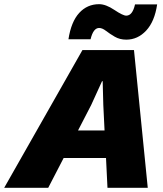

<svg xmlns="http://www.w3.org/2000/svg" viewBox="-82 -900 782 920"><path d="M393 -766Q365 -766 352 -712H246Q259 -796 297.5 -838Q336 -880 393 -880Q425 -880 466 -852.5Q507 -825 523 -825Q553 -825 565 -879H671Q659 -797 618.5 -753.5Q578 -710 523 -710Q492 -710 468 -724Q444 -738 426 -752Q408 -766 393 -766ZM313 -660H560L626 0H433L426 -143H223L149 0H-62ZM292 -275H419L413 -397L410 -511H407L355 -397Z"/></svg>

Font: Elaine Sans ExtraBold
Style: Italic
Weight: 800
Italic angle: -13°
Designer: Wei Huang
Foundry: Wei Huang
Version: Version 2.001;December 24, 2019;FontCreator 12.0.0.2547 64-b